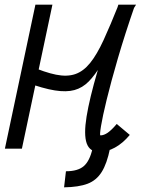

<svg xmlns="http://www.w3.org/2000/svg" viewBox="-20 -638 640 824"><path d="M255 166 263 97Q314 97 339.5 75Q365 53 377 0H452Q439 64 416.5 100Q394 136 356 150.5Q318 165 255 166ZM74 0H1L132 -618H205ZM481 -106 537 -59Q507 -23 473 -4.5Q439 14 406 14Q365 14 352 -23Q339 -60 351.5 -137.5Q364 -215 399 -334.5Q434 -454 488 -618H564Q512 -536 477 -471.5Q442 -407 415 -361.5Q388 -316 361 -288.5Q334 -261 299.5 -251.5Q265 -242 215 -250Q165 -258 91 -285L106 -356Q173 -327 220.5 -317.5Q268 -308 303 -320Q338 -332 367 -368Q396 -404 424.5 -466Q453 -528 489 -618H560Q516 -491 486 -388Q456 -285 438 -211Q420 -137 413.5 -97Q407 -57 411 -57Q426 -57 442.5 -68.5Q459 -80 481 -106Z"/></svg>

Font: Victor Mono
Style: Italic
Weight: 400
Italic angle: -12°
Monospace: yes
Designer: Rune Bjørnerås
Version: Version 1.561;gftools[0.9.30]